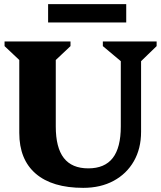

<svg xmlns="http://www.w3.org/2000/svg" viewBox="-20 -890 777 926"><path d="M562.6 -595 476 -667.6V-690H735.4V-667.6L660.4 -595V-254.6Q660.4 -173.4 625.6 -112.6Q590.8 -51.8 528 -17.9Q465.2 16 381.4 16Q232 16 152.5 -52.3Q73 -120.6 73 -249.2V-600.6L2 -667.6V-690H320V-667.6L249 -600.6V-280.2Q249 -178 287.8 -128Q326.6 -78 405.8 -78Q485 -78 523.8 -128Q562.6 -178 562.6 -280.2ZM212 -781.8V-870.2H588.8V-781.8Z"/></svg>

Font: Platypi Light
Style: Regular
Weight: 300
Designer: David Sargent
Foundry: Bolt Cutter Type
Version: Version 1.200